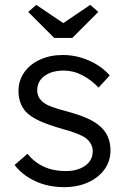

<svg xmlns="http://www.w3.org/2000/svg" viewBox="-20 -759 519 789"><path d="M244 10Q177 10 124 -15Q71 -40 40 -81L93 -127Q150 -56 250 -56Q299 -56 330 -78Q361 -100 361 -137Q361 -170 332 -192Q319 -201 295 -210.5Q271 -220 237 -229Q181 -245 144 -261.5Q107 -278 86 -300Q56 -334 56 -385Q56 -428 79.5 -461.5Q103 -495 144.5 -514Q186 -533 238 -533Q294 -533 346 -510Q398 -487 431 -449L385 -399Q356 -430 319 -449.5Q282 -469 242 -469Q193 -469 163 -447Q133 -425 133 -388Q133 -359 156 -340Q170 -328 195.5 -319Q221 -310 259 -300Q303 -288 333.5 -275Q364 -262 384 -246Q434 -208 434 -141Q434 -97 409.5 -63Q385 -29 342 -9.5Q299 10 244 10ZM203 -603 96 -710 129 -739 240 -664 351 -739 384 -710 277 -603Z"/></svg>

Font: Lexend Deca Light
Style: Regular
Weight: 300
Designer: Bonnie Shaver-Troup, Thomas Jockin
Foundry: Lexend
Version: Version 1.008; ttfautohint (v1.8.4.7-5d5b)